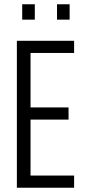

<svg xmlns="http://www.w3.org/2000/svg" viewBox="-20 -879 397 899"><path d="M59 0V-688H327V-631H123V-376H301V-319H123V-57H327V0ZM84 -787V-859H143V-787ZM247 -787V-859H306V-787Z"/></svg>

Font: Saira ExtraCondensed
Style: Regular
Weight: 400
Width: 2
Designer: Hector Gatti with collaboration of the Omnibus-Type team
Foundry: Omnibus-Type
Version: Version 1.101